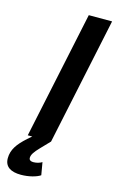

<svg xmlns="http://www.w3.org/2000/svg" viewBox="-185 -764 628 1034"><g transform="rotate(15 129.0 -247.5)"><path d="M25 0H50L27 20C-21 63 -47 99 -47 147C-47 194 -13 215 44 215C88 215 131 203 151 189L139 119C126 127 109 132 91 132C77 132 67 127 67 114C67 97 79 79 106 51L155 0L305 -710H175Z"/></g></svg>

Font: Geist SemiBold
Style: Italic
Weight: 600
Italic angle: -12°
Designer: Basement.studio, Andrés Briganti, Mateo Zaragoza
Foundry: Basement.studio, Vercel, Andrés Briganti, Guido Ferreyra, Mateo Zaragoza
Version: Version 1.500